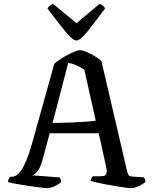

<svg xmlns="http://www.w3.org/2000/svg" viewBox="-20 -982 796 1002"><path d="M226 0Q221 0 203.1 -1.9Q185.3 -3.8 160.2 -7.4Q135.1 -11.1 108.7 -14.9Q82.2 -18.6 59 -23.3Q35.9 -28 21.8 -31.7Q21.8 -40.3 25.5 -48Q29.3 -55.8 33.3 -59.4H41.6Q54.2 -59.4 67.2 -68.3Q80.3 -77.3 93.5 -97.4Q106.7 -117.6 120.2 -151.2Q133.6 -184.7 147.8 -235L263.2 -648.8Q271.7 -657.5 289.2 -669.4Q306.7 -681.2 327.7 -692.8Q348.7 -704.4 367.7 -712.2Q386.8 -720 396.9 -720Q410.4 -720 431.4 -711.1Q452.5 -702.2 474.4 -689.2Q496.3 -676.1 509.4 -663L643.9 -85.8Q646.9 -75.1 651 -68.5Q655 -61.8 669.8 -60.6L729.6 -56.6Q732.4 -53 735.1 -50.3Q737.9 -47.5 738.9 -32.9Q731.4 -26.1 718.7 -18.4Q706 -10.8 691.6 -5.4Q677.2 0 664.9 0Q656.1 0 634.7 -2.8Q613.3 -5.5 586 -10.1Q558.6 -14.6 531.9 -19.7Q505.2 -24.7 483.9 -29.8Q462.6 -34.8 453.3 -37.6Q453.3 -46.5 457.7 -53.5Q462.1 -60.5 463.6 -62.1H495.1Q511.5 -62.1 522 -64.1Q532.4 -66.1 535.8 -77.8Q539.3 -89.5 532.5 -117.3L495.4 -286.5H239.5L200 -141Q194.2 -119.8 185.7 -104.2Q177.2 -88.6 168 -79.5Q158.9 -70.4 148 -67.1L291.9 -56Q293.1 -53.5 295.9 -47.5Q298.7 -41.4 298.7 -32.1Q290.5 -23.9 277.2 -16.2Q264 -8.5 250.2 -4.3Q236.3 0 226 0ZM254.4 -340.4Q302.7 -340.6 347.2 -342.5Q391.7 -344.4 426.5 -346.9Q461.4 -349.4 479.7 -352.1L420.1 -618Q398.4 -633 377.2 -641.7Q356 -650.5 336 -654.2ZM378.7 -770.8Q365.1 -770.8 344.3 -792Q323.4 -813.2 294.5 -850.6Q265.5 -888 227.6 -937.5Q231.2 -944.5 239.4 -952Q247.6 -959.4 256.6 -961.9L379.5 -861.2L499.8 -961.9Q509 -958.6 517.2 -952.1Q525.4 -945.5 528.7 -938.5Q489.8 -887 461.3 -849.1Q432.7 -811.2 412.5 -791Q392.2 -770.8 378.7 -770.8Z"/></svg>

Font: Texturina Medium
Style: Regular
Weight: 500
Designer: Guillermo Torres Carreño
Foundry: Omnibus-Type
Version: Version 1.003